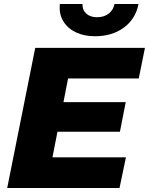

<svg xmlns="http://www.w3.org/2000/svg" viewBox="-20 -939 744 959"><path d="M242 -153H609L577 0H16L156 -700H704L673 -547H320L297 -429H608L579 -281H267ZM454 -758Q400 -758 359 -777.5Q318 -797 296 -833Q274 -869 279 -919H392Q391 -889 411 -871Q431 -853 465 -853Q500 -853 523 -871Q546 -889 552 -919H672Q657 -844 598.5 -801Q540 -758 454 -758Z"/></svg>

Font: Montserrat ExtraBold
Style: Italic
Weight: 800
Italic angle: -11.3°
Designer: Julieta Ulanovsky
Foundry: Julieta Ulanovsky
Version: Version 9.000; ttfautohint (v1.8.4.7-5d5b)